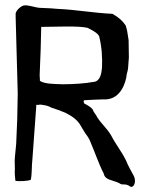

<svg xmlns="http://www.w3.org/2000/svg" viewBox="-20 -700 571 736"><path d="M37 -54C36 -37 37 -22 39 -7C51 -4 90 -6 98 -11C103 -32 101 -63 104 -87C109 -156 114 -224 119 -293V-298H124C126 -298 130 -298 133 -299H135C152 -297 164 -295 178 -287C195 -282 213 -275 230 -268C252 -257 277 -242 290 -217C297 -205 305 -191 315 -178C319 -172 324 -164 327 -155C341 -123 359 -71 376 -38L377 -37C382 -8 409 -12 439 3V4H440C442 5 444 6 447 7C457 7 468 6 477 14C483 18 489 17 493 10C500 -1 498 -18 491 -29C482 -47 472 -62 463 -85C447 -118 424 -146 406 -181C388 -211 370 -223 351 -253V-254C347 -262 339 -269 335 -281C329 -289 315 -297 302 -304V-306C302 -306 297 -316 306 -316C330 -317 355 -319 376 -319C428 -316 454 -357 464 -402C465 -419 470 -426 471 -439L474 -480L473 -546L467 -584C466 -589 464 -596 462 -602C451 -619 436 -633 411 -647C341 -650 271 -663 201 -666H200C192 -667 184 -667 176 -668L132 -670C114 -671 89 -682 71 -679C61 -677 43 -662 40 -649V-634L48 -342L46 -242L42 -148L38 -107C36 -92 36 -74 37 -54ZM104 -90V-91ZM132 -412C133 -446 135 -479 136 -513L138 -597H143C190 -597 282 -602 317 -593H318V-592C330 -586 351 -576 359 -563L360 -562V-561C370 -522 373 -479 371 -440C369 -419 364 -387 338 -386C307 -380 260 -377 221 -377C187 -378 151 -378 133 -390V-393C133 -399 132 -406 132 -412ZM175 -668H176ZM290 -218V-219ZM327 -158ZM406 -183V-184ZM463 -89H464ZM474 -480Z"/></svg>

Font: Vapor
Style: Lit
Weight: 300
Foundry: Cannot Into Space Fonts
Version: Version 0.179